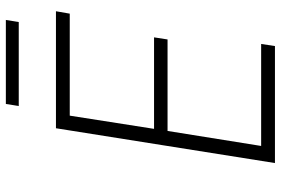

<svg xmlns="http://www.w3.org/2000/svg" viewBox="-168 -768 937 640"><g transform="rotate(-90 300.0 -448.5)"><path d="M76 0 192 -730H582L574 -684H234L190 -403H495L488 -358H183L133 -46H473L466 0ZM266 -854 273 -897H553L546 -854Z"/></g></svg>

Font: JetBrains Mono NL Thin
Style: Italic
Weight: 100
Italic angle: -9°
Monospace: yes
Designer: Philipp Nurullin, Konstantin Bulenkov
Foundry: JetBrains
Version: Version 2.305; ttfautohint (v1.8.4.7-5d5b)